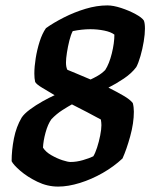

<svg xmlns="http://www.w3.org/2000/svg" viewBox="-20 -690 560 710"><path d="M195 0Q155 0 118 -18Q81 -36 55 -58.5Q29 -81 23 -94Q23 -135 31.5 -178Q40 -221 60 -255Q69 -269 90.5 -285Q112 -301 137 -315Q162 -329 182 -338Q157 -353 136 -365.5Q115 -378 110 -387Q107 -400 107 -418Q107 -443 112 -474.5Q117 -506 126.5 -536Q136 -566 150 -586Q178 -606 216.5 -625.5Q255 -645 296.5 -657.5Q338 -670 377 -670Q399 -670 428 -660.5Q457 -651 481 -638Q505 -625 512 -614Q514 -609 515 -601.5Q516 -594 516 -584Q516 -564 511.5 -536.5Q507 -509 499.5 -483Q492 -457 484 -442Q467 -419 438 -399.5Q409 -380 381 -366Q411 -351 436 -336.5Q461 -322 471 -309Q473 -302 474 -293.5Q475 -285 475 -277Q475 -235 461.5 -186Q448 -137 433 -104Q401 -74 360 -50.5Q319 -27 275.5 -13.5Q232 0 195 0ZM315 -396Q326 -401 341 -409.5Q356 -418 369 -431Q384 -454 393.5 -492.5Q403 -531 403 -562Q390 -572 365 -577Q340 -582 314 -582Q284 -582 249 -575Q242 -562 236.5 -540Q231 -518 227.5 -495.5Q224 -473 224 -459Q224 -442 229 -432Q235 -430 260.5 -419Q286 -408 315 -396ZM241 -91Q263 -91 287 -98Q311 -105 325 -112Q332 -123 339 -144.5Q346 -166 350.5 -189Q355 -212 355 -227Q355 -236 353 -248Q331 -260 302.5 -275Q274 -290 246 -304Q233 -297 211 -283Q189 -269 170 -249Q157 -231 148.5 -200Q140 -169 139 -144Q149 -128 170 -116Q191 -104 211 -97.5Q231 -91 241 -91Z"/></svg>

Font: Texturina ExtraBold
Style: Italic
Weight: 800
Italic angle: -11°
Designer: Guillermo Torres Carreño
Foundry: Omnibus-Type
Version: Version 1.002; ttfautohint (v1.8.3)